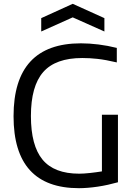

<svg xmlns="http://www.w3.org/2000/svg" viewBox="-20 -977 702 1006"><path d="M394 9Q51 9 51 -368Q51 -750 404 -750Q448 -750 496 -744Q544 -738 592 -726V-650Q532 -664 491 -668.5Q450 -673 411 -673Q271 -673 206.5 -599.5Q142 -526 142 -369Q142 -214 203 -140.5Q264 -67 395 -67Q418 -67 450.5 -70.5Q483 -74 514 -79V-376H598V-22Q573 -15 546 -9Q519 -3 492 1Q465 5 440 7Q415 9 394 9ZM196 -882 361 -957 527 -882V-812L361 -886L196 -812Z"/></svg>

Font: Encode Sans Normal
Style: Regular
Weight: 400
Designer: Pablo Impallari, Andres Torresi
Foundry: Pablo Impallari, Andres Torresi
Version: Version 1.000; ttfautohint (v1.00) -l 8 -r 50 -G 200 -x 14 -